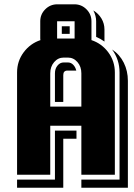

<svg xmlns="http://www.w3.org/2000/svg" viewBox="-20 -820 630 901"><path d="M580.1 61H361.8V22.9H541V-480Q541 -540 505.9 -587.9Q542 -564 561 -525.4Q580.1 -486.8 580.1 -440.9ZM519 0H361.8V-230H215.8V0H60.1V-480Q60.1 -532.7 90.8 -574.2Q121.6 -615.7 169.9 -631.8Q168.9 -633.8 168.9 -640.1V-720.2Q168.9 -752.9 192.4 -776.4Q215.8 -799.8 249 -799.8H329.1Q362.3 -799.8 385.7 -776.4Q409.2 -752.9 409.2 -720.2V-640.1V-631.8Q457.5 -615.7 488.3 -574.2Q519 -532.7 519 -480ZM361.8 -319.8V-476.1Q361.8 -507.3 343.5 -528.6Q325.2 -549.8 298.8 -549.8H278.8Q252.4 -549.8 234.1 -528.6Q215.8 -507.3 215.8 -476.1V-319.8ZM330.1 -639.2V-720.2H248V-639.2ZM470.2 -625Q451.2 -638.7 431.2 -647V-720.2Q431.2 -745.6 418 -771Q441.9 -756.8 456.1 -733.2Q470.2 -709.5 470.2 -681.2ZM338.9 -168.9H276.9V61H60.1V22.9H237.8V-207H338.9ZM337.9 -488.8H336.9H296.9Q276.9 -488.8 276.9 -467.8V-341.8H237.8V-476.1Q237.8 -497.6 249.8 -512.2Q261.7 -526.9 278.8 -526.9H298.8Q313 -526.9 323.5 -516.1Q334 -505.4 337.9 -488.8ZM307.1 -661.1H270V-696.8H307.1Z"/></svg>

Font: Laconic
Style: Shadow
Weight: 900
Width: 6
Designer: Robby Woodard
Version: Version 1.000